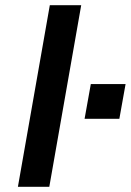

<svg xmlns="http://www.w3.org/2000/svg" viewBox="-20 -720 504 740"><path d="M172 -700H293L170 0H49ZM330 -396H464L440 -262H306Z"/></svg>

Font: Overused Grotesk SemiBold
Style: Italic
Weight: 600
Italic angle: -10°
Version: Version 0.003